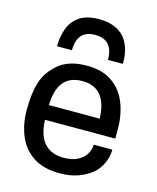

<svg xmlns="http://www.w3.org/2000/svg" viewBox="-118 -864 784 958"><g transform="rotate(15 274.0 -385.0)"><path d="M42 0ZM281 12Q198 12 145 -23Q92 -58 67 -118Q42 -178 42 -253Q42 -337 60 -395Q78 -453 130.5 -497.5Q183 -542 276 -542Q356 -542 407 -506.5Q458 -471 482 -410.5Q506 -350 506 -277V-227H143Q149 -68 282 -68Q326 -68 354.5 -83.5Q383 -99 396.5 -122.5Q410 -146 410 -170H506Q506 -121 477.5 -76Q449 -31 380 -4Q338 12 281 12ZM405 -303Q400 -462 274 -462Q146 -462 143 -303ZM446 -597H369Q369 -701 276 -701Q183 -701 183 -597H106Q106 -647 121.5 -689Q137 -731 174 -756.5Q211 -782 276 -782Q362 -782 408 -730Q446 -681 446 -607Z"/></g></svg>

Font: Tanohe Sans Medium
Style: Regular
Weight: 500
Designer: Village Type and Design LLC
Foundry: Cooper Hewitt Smithsonian Design Museum
Version: Version 1.00;September 29, 2021;FontCreator 13.0.0.2655 64-b